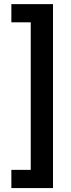

<svg xmlns="http://www.w3.org/2000/svg" viewBox="-20 -785 353 948"><path d="M36.1 143.6H241.7V-764.6H36.1V-674.8H131.8V53.7H36.1Z"/></svg>

Font: Raveo Display Display Medium
Style: Regular
Weight: 500
Designer: Jakub Foglar, Rasmus Andersson (Inter)
Foundry: Jakubfoglar.com
Version: Version 1.100;Glyphs 3.2.3 (3260)